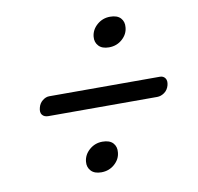

<svg xmlns="http://www.w3.org/2000/svg" viewBox="-61 -649 626 608"><g transform="rotate(-10 252.0 -345.5)"><path d="M310.7 -491.1Q288.6 -491.1 277.6 -503Q266.5 -514.9 268.2 -532.5Q270.2 -554.6 288.2 -570.4Q306.2 -586.1 330.3 -586.1Q353.2 -586.1 364.1 -574.3Q374.9 -562.4 372.9 -544.4Q371.2 -522.7 353.4 -506.9Q335.6 -491.1 310.7 -491.1ZM61.5 -341Q65 -355 75.5 -363.2Q86 -371.5 97 -371.5H453Q464 -371.5 469.8 -363.2Q475.5 -355 472 -341Q468 -326 456.8 -318Q445.5 -310 433.5 -310H83.5Q70.5 -310 64 -318Q57.5 -326 61.5 -341ZM218.2 -105.6Q196.1 -105.6 185.1 -117.5Q174 -129.4 175.7 -147Q177.7 -169.1 195.7 -184.9Q213.7 -200.6 237.8 -200.6Q260.7 -200.6 271.6 -188.8Q282.4 -176.9 280.4 -158.9Q278.7 -137.2 260.9 -121.4Q243.1 -105.6 218.2 -105.6Z"/></g></svg>

Font: Fraunces 144pt SuperSoft
Style: Italic
Weight: 400
Italic angle: -16°
Version: Version 1.000;[b76b70a41]